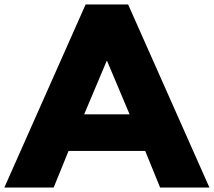

<svg xmlns="http://www.w3.org/2000/svg" viewBox="-70 -845 964 865"><path d="M507.2 -825H315.8L-50.5 0H171.7L238.8 -165H584.2L651.3 0H873.5ZM513.8 -330H309.2L410.4 -570H412.6Z"/></svg>

Font: Hussar
Style: BdWide
Weight: 700
Foundry: Cannot Into Space Fonts
Version: Version 2.00